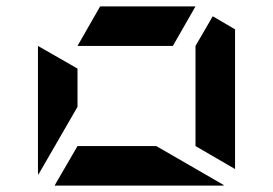

<svg xmlns="http://www.w3.org/2000/svg" viewBox="-20 -582 856 602"><path d="M99 -438 223 -367V-247L100 -34Q100 -35 99.5 -37.5Q99 -40 99 -41ZM647 -531 717 -490V-52L593 -124V-438ZM522 -438H223L294 -562H593ZM470 -124 683 -1Q682 -1 679.5 -0.5Q677 0 676 0H151L223 -124Z"/></svg>

Font: DSEG7 Modern Mini
Style: Bold
Weight: 700
Designer: Keshikan(Twitter:@keshinomi_88pro)
Version: Version 0.46